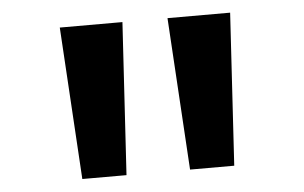

<svg xmlns="http://www.w3.org/2000/svg" viewBox="-38 -902 827 523"><g transform="rotate(-5 375.0 -640.0)"><path d="M313.4 -848 288.1 -431.7H167.3L142.1 -848ZM607.9 -848 582.7 -431.7H461.9L436.6 -848Z"/></g></svg>

Font: Martian Mono sWd Rg
Style: Regular
Weight: 400
Width: 6
Monospace: yes
Designer: Roman Shamin
Foundry: Evil Martians
Version: Version 1.000